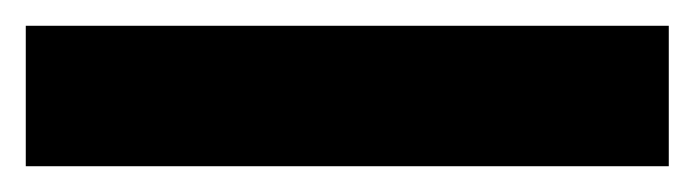

<svg xmlns="http://www.w3.org/2000/svg" viewBox="-23 -889 539 149"><path d="M496 -760H-3V-869H496Z"/></svg>

Font: Noto Sans Khmer SemiCondensed ExtraBold
Style: Regular
Weight: 800
Width: 4
Designer: Danh Hong and the Monotype Design Team
Foundry: Monotype Imaging Inc.
Version: Version 2.004